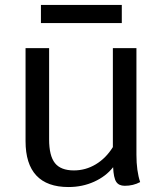

<svg xmlns="http://www.w3.org/2000/svg" viewBox="-20 -744 656 774"><path d="M545 -10Q517 5 483 5Q459 5 448.5 -11Q438 -27 436 -70Q407 -33 359.5 -11.5Q312 10 256 10Q170 10 126.5 -36.5Q83 -83 83 -175V-550H178V-182Q178 -116 201.5 -86.5Q225 -57 278 -57Q325 -57 366 -81.5Q407 -106 435 -151V-550H530V-120Q530 -55 545 -10ZM145 -724H471V-651H145Z"/></svg>

Font: Krub Medium
Style: Regular
Weight: 500
Designer: Ekaluck Peanpanawate
Foundry: Cadson Demak Co.,Ltd.
Version: Version 1.000; ttfautohint (v1.6)